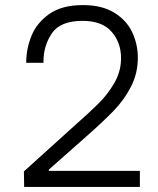

<svg xmlns="http://www.w3.org/2000/svg" viewBox="-20 -735 621 755"><path d="M74 -61 261 -230Q329 -290 366.5 -327Q404 -364 430 -409.5Q456 -455 456 -506Q456 -568 418.5 -610.5Q381 -653 305 -653Q217 -653 184 -604Q151 -555 151 -494V-488H83Q83 -543 104 -594.5Q125 -646 174.5 -680.5Q224 -715 306 -715Q381 -715 429.5 -685Q478 -655 500 -608Q522 -561 522 -508Q522 -447 495.5 -395Q469 -343 427.5 -300Q386 -257 319 -198L172 -68V-63H530V0H75Z"/></svg>

Font: Be Vietnam Light
Style: Regular
Weight: 300
Designer: Gabriel Lam
Foundry: TypeRant
Version: Version 4.000